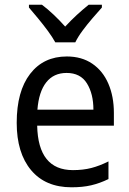

<svg xmlns="http://www.w3.org/2000/svg" viewBox="-20 -786 550 816"><path d="M264 -546Q327 -546 372 -515.5Q417 -485 440.5 -430.5Q464 -376 464 -306V-252H138Q142 -63 290 -63Q333 -63 368 -72Q403 -81 441 -100V-25Q404 -7 367.5 1.5Q331 10 284 10Q173 10 112 -63Q51 -136 51 -264Q51 -398 108 -472Q165 -546 264 -546ZM263 -476Q208 -476 176.5 -436Q145 -396 139 -320H377Q377 -387 349.5 -431.5Q322 -476 263 -476ZM215 -606Q203 -628 183.5 -654.5Q164 -681 142.5 -707Q121 -733 103 -754V-766H158Q181 -749 207 -724.5Q233 -700 257 -673Q283 -701 307 -723Q331 -745 357 -766H413V-754Q396 -735 373.5 -709Q351 -683 331 -656Q311 -629 300 -606Z"/></svg>

Font: Noto Sans Sinhala UI SemiCondensed
Style: Regular
Weight: 400
Width: 4
Designer: Jelle Bosma - Monotype Design Team
Foundry: Monotype Imaging Inc.
Version: Version 2.006; ttfautohint (v1.8.4.7-5d5b)